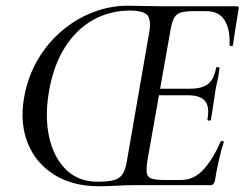

<svg xmlns="http://www.w3.org/2000/svg" viewBox="-20 -647 854 671"><path d="M327 4Q233 4 168.5 -37Q104 -78 76.5 -148Q49 -218 64 -305Q77 -379 112 -438.5Q147 -498 197 -540Q247 -582 306 -604.5Q365 -627 426 -627Q451 -627 487.5 -626Q524 -625 555 -625H808Q816 -625 814 -616Q811 -598 807 -573.5Q803 -549 799.5 -526Q796 -503 794 -489Q793 -485 787.5 -486Q782 -487 782 -490Q785 -543 765.5 -575.5Q746 -608 700 -608H657Q627 -608 611.5 -603Q596 -598 588.5 -584.5Q581 -571 576 -543L495 -85Q491 -57 493 -42.5Q495 -28 509.5 -23Q524 -18 553 -18H613Q658 -18 691.5 -55Q725 -92 751 -152Q752 -155 758 -154Q764 -153 762 -150Q753 -123 744.5 -85Q736 -47 731 -15Q729 -7 725.5 -3.5Q722 0 714 0H451Q420 0 386 2Q352 4 327 4ZM320 -12Q353 -12 374 -16.5Q395 -21 406.5 -36Q418 -51 423 -82L501 -531Q509 -574 496.5 -592Q484 -610 433 -610Q365 -610 306.5 -578Q248 -546 207.5 -482.5Q167 -419 151 -327Q136 -238 152 -167Q168 -96 211 -54Q254 -12 320 -12ZM717 -229Q716 -225 710 -225.5Q704 -226 705 -230Q713 -274 696.5 -294Q680 -314 638 -314H503L506 -337H645Q686 -337 707 -353.5Q728 -370 735 -409Q736 -413 742 -412.5Q748 -412 747 -407Q743 -378 739 -361Q735 -344 732 -325Q728 -302 725 -279Q722 -256 717 -229Z"/></svg>

Font: Cormorant Infant Light Medium
Style: Italic
Weight: 500
Italic angle: -10°
Version: Version 4.001